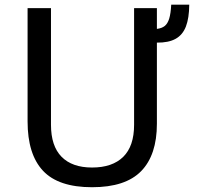

<svg xmlns="http://www.w3.org/2000/svg" viewBox="-20 -774 858 804"><path d="M365.5 10Q224.5 10 160 -59Q95.5 -128 95.5 -265.5V-740H193.5V-251.5Q193.5 -162.5 237.8 -117.5Q282 -72.5 365.5 -72.5Q450.5 -72.5 496 -117.2Q541.5 -162 541.5 -251.5V-740H637V-653Q657.5 -655.5 669.8 -665.2Q682 -675 688.5 -696Q695 -717 697 -754.5H772.5Q772 -698 758.5 -663Q745 -628 715.5 -611.5Q686 -595 637 -595.5V-256Q637 -125 571.2 -57.5Q505.5 10 365.5 10Z"/></svg>

Font: 1883 Sans
Style: Regular
Weight: 400
Designer: 1883 Sans project is a fork of Public Sans.
Version: Version 1.009